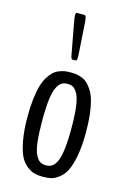

<svg xmlns="http://www.w3.org/2000/svg" viewBox="-119 -830 599 893"><g transform="rotate(15 180.5 -383.5)"><path d="M172.9 -556.6Q166.5 -556.6 163.1 -575.7L132.8 -740.2Q130.9 -752 130.9 -758.3Q130.9 -772 135.7 -772H171.9Q177.2 -772 179.9 -766.4Q182.6 -760.7 184.1 -745.1L194.3 -589.4Q194.8 -582.5 194.8 -572.3Q194.8 -556.6 187.5 -556.6ZM39.6 -246.6Q39.6 -294.4 44.2 -332.8Q48.8 -371.1 56.4 -397Q64 -422.9 75.7 -441.7Q87.4 -460.4 98.9 -470.9Q110.4 -481.4 125.7 -487.5Q141.1 -493.7 153.3 -495.4Q165.5 -497.1 181.2 -497.1Q196.3 -497.1 208.7 -495.4Q221.2 -493.7 236.3 -487.5Q251.5 -481.4 262.7 -470.9Q273.9 -460.4 285.6 -441.7Q297.4 -422.9 304.7 -397Q312 -371.1 316.7 -332.8Q321.3 -294.4 321.3 -246.6Q321.3 -180.7 312.3 -132.6Q303.2 -84.5 290 -58.6Q276.9 -32.7 256.8 -17.6Q236.8 -2.4 220 1.5Q203.1 5.4 181.2 5.4Q159.2 5.4 142.1 1.5Q125 -2.4 104.5 -17.6Q84 -32.7 70.8 -58.6Q57.6 -84.5 48.6 -132.6Q39.6 -180.7 39.6 -246.6ZM180.7 -49.8Q197.3 -49.8 208.7 -56.9Q220.2 -64 230.5 -84Q240.7 -104 245.8 -144.5Q251 -185.1 251 -246.6Q251 -308.6 245.8 -349.1Q240.7 -389.6 230.2 -408.9Q219.7 -428.2 208.5 -435.1Q197.3 -441.9 180.7 -441.9Q164.1 -441.9 152.6 -435.1Q141.1 -428.2 130.9 -408.7Q120.6 -389.2 115.5 -348.9Q110.4 -308.6 110.4 -246.6Q110.4 -185.1 115.2 -144.5Q120.1 -104 130.4 -84Q140.6 -64 152.1 -56.9Q163.6 -49.8 180.7 -49.8Z"/></g></svg>

Font: BenchNine
Style: Regular
Weight: 400
Designer: Vernon Adams
Foundry: Vernon Adams
Version: Version 1 ; ttfautohint (v0.92.18-e454-dirty) -l 8 -r 50 -G 